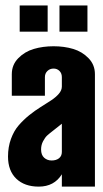

<svg xmlns="http://www.w3.org/2000/svg" viewBox="-20 -694 383 714"><path d="M147 -337.9H23.9V-418Q23.9 -453.1 47.9 -477.5Q71.8 -502 105.7 -512Q139.6 -522 179.2 -522Q218.8 -522 252.2 -512Q285.6 -502 309.3 -477.5Q333 -453.1 333 -418V0H210V-45.9Q181.6 0 124 0Q71.3 0 40.5 -29.5Q9.8 -59.1 9.8 -111.8Q9.8 -147.5 20.8 -177.5Q31.7 -207.5 49.6 -228Q67.4 -248.5 88.6 -265.6Q109.9 -282.7 131.1 -295.9Q152.3 -309.1 170.2 -320.8Q188 -332.5 199 -345.5Q210 -358.4 210 -372.1V-407.2Q210 -421.4 201.2 -430.2Q192.4 -439 179.2 -439Q165.5 -439 156.2 -429.9Q147 -420.9 147 -407.2ZM53.2 -576.2V-673.8H157.2V-576.2ZM132.8 -138.2Q132.8 -117.7 144.3 -107.4Q155.8 -97.2 171.9 -97.2Q189 -97.2 199.5 -105.5Q210 -113.8 210 -128.9V-233.9Q200.7 -226.1 181.6 -211.4Q162.6 -196.8 155 -189.7Q147.5 -182.6 140.1 -168.7Q132.8 -154.8 132.8 -138.2ZM201.2 -576.2V-673.8H305.2V-576.2Z"/></svg>

Font: Quaderni
Style: Regular
Weight: 400
Designer: Romain Laurent, Daphné Lejeune, Alexandre D’Hubert
Foundry: ESAD Valence
Version: Version 1.000;FEAKit 1.0